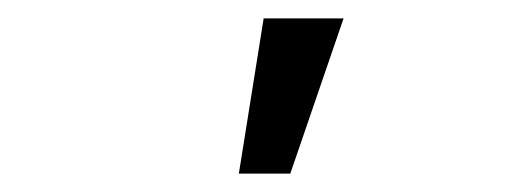

<svg xmlns="http://www.w3.org/2000/svg" viewBox="-20 -1535 565 209"><path d="M267 -1515H354L296 -1346H240Z"/></svg>

Font: lipipragatuchhi
Style: Regular
Weight: 400
Designer: Abhinash Majhi
Version: Version 1.000